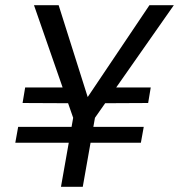

<svg xmlns="http://www.w3.org/2000/svg" viewBox="-20 -720 690 740"><path d="M39 -170 50 -231H534L523 -170ZM279 -322 67 -323 77 -383H280ZM352 -322 372 -383H561L551 -323ZM215 0 262 -266 111 -700H206L318 -346L556 -700H650L346 -266L299 0Z"/></svg>

Font: DM Sans 16pt
Style: Italic
Weight: 400
Italic angle: -10°
Version: Version 4.004;gftools[0.9.30]